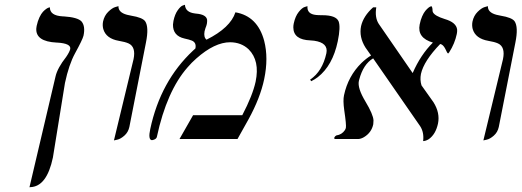

<svg xmlns="http://www.w3.org/2000/svg" viewBox="-20 -585 2195 808"><path d="M104 203.1 213.9 -264.2Q222.2 -299.3 258.3 -345.2Q272 -365.2 275.4 -377.9Q280.8 -402.3 220.2 -405.8Q218.8 -405.8 218.3 -405.8Q128.9 -410.2 132.8 -465.8Q133.3 -471.2 134.3 -476.1Q138.7 -496.6 146 -512Q153.3 -527.3 160.6 -535.2Q168 -543 174.6 -547.6Q181.2 -552.2 185.5 -553.2L189.9 -554.2Q189.5 -519 244.1 -516.1Q246.1 -516.1 247.6 -516.1Q307.1 -512.2 323.2 -494.6Q339.8 -474.6 331.5 -435.1Q327.6 -418.5 295.9 -360.8Q270 -313.5 253.4 -235.8L202.6 78.1Q176.8 200.7 107.4 202.6Q104.5 203.1 104 203.1Z M459.5 5.9 542 -335.9Q552.7 -387.7 521 -402.3Q506.8 -408.7 480.5 -413.1Q426.3 -422.4 414.6 -462.9Q410.6 -478 413.6 -494.1Q418.9 -519 435.3 -535.2Q451.7 -551.3 464.8 -555.2L478.5 -559.1Q477.5 -532.7 514.2 -522.9Q520.5 -521.5 532.2 -519Q579.6 -511.2 590.8 -495.6Q607.4 -471.2 594.2 -405.8L524.4 -50.8Q519.5 -28.3 503.4 -14.2Q487.3 0 473.1 2.9Z M970.7 -533.2Q1064 -517.1 1091.8 -413.1Q1110.4 -340.8 1091.8 -252Q1075.2 -172.9 1025.9 -83L979.5 0H735.4L792.5 -100.1H999.5Q1043 -183.1 1055.7 -241.2Q1074.2 -329.6 1026.4 -377.4Q995.6 -406.7 948.7 -407.2Q883.3 -407.2 806.2 -338.9Q786.1 -321.3 769.5 -301.8Q681.6 -201.7 640.1 -8.8Q638.2 0 624.5 3.9Q621.1 4.9 619.1 4.9Q602.5 2.9 612.3 -42Q655.3 -243.7 792.5 -372.1Q797.9 -377 802.2 -380.9Q807.6 -405.3 787.6 -414.1Q776.9 -418.5 756.3 -422.9Q707 -434.1 708 -481.9Q708.5 -489.7 710 -497.1Q715.8 -524.9 728 -542Q740.2 -559.1 749.5 -562L758.3 -564.9Q759.8 -533.2 800.8 -528.3Q803.2 -527.8 804.7 -527.8Q848.1 -524.4 851.6 -501.5Q852.1 -493.7 850.6 -484.9Q848.6 -475.6 844.7 -466.8Q841.8 -458.5 840.8 -453.1Q836.4 -428.2 849.1 -418Q949.7 -468.3 970.7 -533.2Z M1289.6 -243.2 1285.2 -250Q1336.9 -284.7 1353.5 -360.8Q1362.8 -404.8 1302.2 -413.6Q1293.9 -414.6 1286.1 -415Q1214.8 -417.5 1214.4 -469.7Q1214.4 -478.5 1216.3 -486.8Q1222.7 -516.6 1237.1 -534.7Q1251.5 -552.7 1262.7 -555.7L1273.9 -559.1Q1271 -525.9 1310.1 -522Q1319.3 -521 1336.4 -521Q1393.6 -521 1404.8 -495.6Q1414.1 -472.2 1401.4 -411.1Q1379.9 -309.1 1317.4 -260.3Q1303.7 -250 1289.6 -243.2Z M1902.3 -441.9Q1894 -401.9 1870.6 -365.2Q1867.2 -360.8 1866.2 -359.9Q1862.3 -359.9 1854 -379.4Q1844.7 -397.9 1832.5 -399.9Q1763.7 -328.6 1751.5 -273.9Q1746.6 -248.5 1753.9 -225.6L1804.2 -154.8Q1832.5 -109.9 1823.2 -64.9Q1813.5 -20 1784.7 0.5Q1772.5 8.3 1760.7 8.8Q1765.1 -28.3 1748 -54.2L1550.3 -339.4Q1508.8 -314.9 1491.7 -250Q1490.7 -246.6 1490.2 -244.1Q1483.9 -214.4 1517.6 -158.2Q1550.8 -103 1551.8 -78.1Q1551.8 -69.3 1550.8 -62Q1543.5 -26.9 1511.7 -7.8Q1499 -0.5 1488.3 0H1387.7Q1386.7 -3.9 1386.7 -5.9Q1389.6 -12.2 1395.5 -15.1Q1418.5 -18.1 1431.6 -37.6Q1434.6 -43 1435.5 -46.9Q1438 -58.6 1428.7 -121.1Q1422.9 -162.6 1427.7 -184.1Q1444.8 -264.6 1501.5 -320.3Q1521 -338.9 1541.5 -351.6L1518.1 -384.8Q1490.2 -429.2 1499.5 -475.1Q1509.3 -517.6 1550.3 -554.2H1563.5Q1556.6 -511.7 1573.7 -484.9L1715.8 -278.8L1716.8 -277.8Q1750 -354.5 1801.8 -405.8Q1734.9 -425.3 1746.1 -481.9Q1750 -501.5 1756.6 -516.4Q1763.2 -531.2 1769.8 -539.1Q1776.4 -546.9 1782.2 -551.8Q1788.1 -556.6 1791.5 -557.6L1795.4 -559.1Q1800.3 -554.7 1800.3 -540.5Q1800.3 -524.9 1832.5 -511.7Q1841.3 -508.3 1851.6 -504.9Q1900.4 -490.7 1903.8 -460.4Q1904.3 -451.2 1902.3 -441.9Z M2014.2 5.9 2096.7 -335.9Q2107.4 -387.7 2075.7 -402.3Q2061.5 -408.7 2035.2 -413.1Q1981 -422.4 1969.2 -462.9Q1965.3 -478 1968.3 -494.1Q1973.6 -519 1990 -535.2Q2006.3 -551.3 2019.5 -555.2L2033.2 -559.1Q2032.2 -532.7 2068.8 -522.9Q2075.2 -521.5 2086.9 -519Q2134.3 -511.2 2145.5 -495.6Q2162.1 -471.2 2148.9 -405.8L2079.1 -50.8Q2074.2 -28.3 2058.1 -14.2Q2042 0 2027.8 2.9Z"/></svg>

Font: Linux Biolinum Capitals O
Style: Italic Samll Caps
Weight: 400
Italic angle: -12°
Designer: Philipp H. Poll
Foundry: Philipp H. Poll
Version: Version 0.6.2